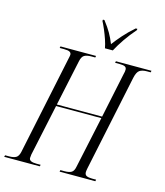

<svg xmlns="http://www.w3.org/2000/svg" viewBox="-157 -1031 973 1131"><g transform="rotate(15 329.5 -465.5)"><path d="M-24 0 -21 -10H3Q31 -10 45.5 -18.5Q60 -27 66 -53L192 -654Q194 -663 195.5 -670.5Q197 -678 197 -681Q197 -693 187 -698.5Q177 -704 152 -704H126L128 -714H345L343 -704H319Q292 -704 277 -695.5Q262 -687 256 -659L196 -378H472L529 -650Q532 -661 533 -668Q534 -675 534 -681Q534 -693 524.5 -698.5Q515 -704 491 -704H464L466 -714H683L681 -704H658Q630 -704 614 -693.5Q598 -683 590 -646L467 -60Q466 -53 465 -48Q464 -43 464 -38Q464 -21 476 -15.5Q488 -10 509 -10H534L532 0H314L316 -10H342Q369 -10 383.5 -18.5Q398 -27 403 -55L470 -368H194L127 -54Q127 -49 126 -43.5Q125 -38 125 -33Q125 -10 170 -10H196L193 0ZM384 -771Q380 -794 370.5 -822Q361 -850 349.5 -877Q338 -904 328 -923L329 -931H338Q366 -895 382.5 -866Q399 -837 412 -804Q433 -832 461 -864Q489 -896 529 -931H539L538 -923Q504 -884 477.5 -845.5Q451 -807 432 -771Z"/></g></svg>

Font: Noto Serif Display ExtraCondensed Light
Style: Italic
Weight: 300
Width: 2
Italic angle: -12°
Designer: Monotype Design Team
Foundry: Monotype Imaging Inc.
Version: Version 2.009